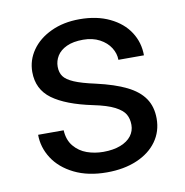

<svg xmlns="http://www.w3.org/2000/svg" viewBox="-67 -602 650 676"><g transform="rotate(-10 258.0 -264.0)"><path d="M64.5 -383.8Q64.5 -425.8 88.9 -460.9Q113.3 -496.1 158 -517.1Q202.6 -538.1 260.3 -538.1Q321.8 -538.1 367.7 -516.1Q413.6 -494.1 437.7 -456.8Q461.9 -419.4 461.9 -373.5H370.6Q370.6 -396 357.4 -417Q344.2 -438 319.1 -451.4Q293.9 -464.8 260.3 -464.8Q224.6 -464.8 201.2 -453.9Q177.7 -442.9 166.7 -425Q155.8 -407.2 155.8 -386.7Q155.8 -365.7 165.8 -351.8Q175.8 -337.9 201.9 -326.7Q228 -315.4 277.3 -304.7Q343.8 -289.6 385.3 -269Q426.8 -248.5 447 -218.8Q467.3 -189 467.3 -146.5Q467.3 -100.6 441.9 -65.2Q416.5 -29.8 370.1 -10Q323.7 9.8 262.7 9.8Q195.3 9.8 146.2 -14.4Q97.2 -38.6 71.8 -78.1Q46.4 -117.7 46.4 -162.6H137.7Q139.6 -127.4 158.2 -105.2Q176.8 -83 204.3 -73.2Q231.9 -63.5 262.7 -63.5Q298.3 -63.5 324 -73.5Q349.6 -83.5 362.8 -100.8Q376 -118.2 376 -140.1Q376 -162.1 366.7 -178.2Q357.4 -194.3 331.1 -208Q304.7 -221.7 254.9 -231.9Q160.6 -251.5 112.5 -286.6Q64.5 -321.8 64.5 -383.8Z"/></g></svg>

Font: Heebo
Style: Regular
Weight: 400
Designer: Oded Ezer
Foundry: Meir Sadan
Version: Version 2.001; ttfautohint (v1.5.14-ce02) -l 8 -r 50 -G 200 